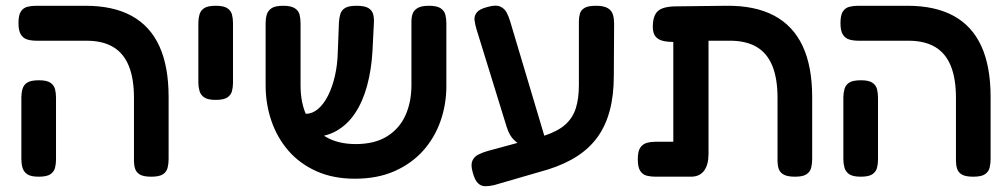

<svg xmlns="http://www.w3.org/2000/svg" viewBox="-20 -603 3490 665"><path d="M504 9Q477 9 464.5 1.5Q452 -6 448 -18.5Q444 -31 444 -45V-264Q444 -331 426 -375Q408 -419 371.5 -440.5Q335 -462 279 -462H106Q89 -462 75 -466Q61 -470 52.5 -483Q44 -496 44 -523Q44 -551 52.5 -563.5Q61 -576 75 -579.5Q89 -583 105 -583H276Q372 -583 436 -548Q500 -513 532 -443Q564 -373 564 -267V-52Q564 -36 560.5 -22Q557 -8 544.5 0.5Q532 9 504 9ZM114 9Q87 9 74.5 0.5Q62 -8 58 -22Q54 -36 54 -51V-266Q54 -281 58 -295Q62 -309 74.5 -317Q87 -325 115 -325Q142 -325 154.5 -316.5Q167 -308 170.5 -294.5Q174 -281 174 -265V-50Q174 -35 170.5 -21.5Q167 -8 154.5 0.5Q142 9 114 9Z M727 -257Q700 -257 687.5 -265.5Q675 -274 671 -288Q667 -302 667 -317V-524Q667 -539 671 -553Q675 -567 687.5 -575Q700 -583 728 -583Q755 -583 767.5 -574.5Q780 -566 783.5 -552.5Q787 -539 787 -523V-316Q787 -301 783.5 -287.5Q780 -274 767.5 -265.5Q755 -257 727 -257Z M1209 16Q1134 16 1076 -10Q1018 -36 979 -81Q940 -126 920 -184.5Q900 -243 900 -307V-523Q900 -539 904 -552.5Q908 -566 920.5 -574.5Q933 -583 961 -583Q988 -583 1001 -574.5Q1014 -566 1017.5 -552.5Q1021 -539 1021 -522V-307Q1021 -244 1043.5 -199Q1066 -154 1108.5 -129Q1151 -104 1212 -104Q1278 -104 1321 -131Q1364 -158 1384.5 -204Q1405 -250 1405 -308V-528Q1405 -543 1409 -555Q1413 -567 1426 -575Q1439 -583 1466 -583Q1493 -583 1506 -574.5Q1519 -566 1522.5 -552Q1526 -538 1526 -522V-305Q1526 -241 1505.5 -183Q1485 -125 1445 -80.5Q1405 -36 1346 -10Q1287 16 1209 16ZM1017 -128 1007 -209H1040Q1062 -209 1081.5 -225.5Q1101 -242 1116 -271.5Q1131 -301 1140 -340Q1149 -379 1150 -424L1154 -527Q1155 -542 1159 -555Q1163 -568 1175.5 -575.5Q1188 -583 1215 -583Q1243 -583 1256 -575Q1269 -567 1272.5 -553.5Q1276 -540 1275 -524L1270 -424Q1266 -359 1251 -304.5Q1236 -250 1209.5 -210.5Q1183 -171 1145 -149.5Q1107 -128 1056 -128Z M1692 38Q1675 42 1660.5 42Q1646 42 1635 31Q1624 20 1617 -7Q1610 -32 1616 -46Q1622 -60 1636.5 -67.5Q1651 -75 1669 -80L1868 -134Q1913 -149 1938.5 -172Q1964 -195 1974.5 -228.5Q1985 -262 1985 -308V-528Q1985 -543 1988.5 -555.5Q1992 -568 2004.5 -575.5Q2017 -583 2044 -583Q2072 -583 2085.5 -574.5Q2099 -566 2103 -552Q2107 -538 2107 -522L2106 -341Q2106 -273 2092 -220.5Q2078 -168 2050.5 -129.5Q2023 -91 1980.5 -63Q1938 -35 1878 -16ZM1794 -94Q1777 -103 1761 -117.5Q1745 -132 1735 -163L1630 -503Q1625 -520 1623.5 -534Q1622 -548 1631.5 -560Q1641 -572 1669 -579Q1697 -587 1712 -580.5Q1727 -574 1734.5 -560Q1742 -546 1747 -529L1870 -117Z M2251 9Q2234 9 2220 5.5Q2206 2 2197.5 -11Q2189 -24 2189 -51Q2189 -79 2197.5 -91.5Q2206 -104 2220 -108Q2234 -112 2250 -112H2312V-501L2378 -462Q2347 -459 2321.5 -458Q2296 -457 2278 -461Q2260 -465 2250.5 -476.5Q2241 -488 2241 -510Q2241 -549 2259 -565Q2277 -581 2324 -581L2496 -583Q2595 -584 2661 -549Q2727 -514 2760 -443.5Q2793 -373 2793 -267V-52Q2793 -36 2789.5 -22Q2786 -8 2773.5 0.5Q2761 9 2734 9Q2707 9 2694 1.5Q2681 -6 2677 -18.5Q2673 -31 2673 -45V-264Q2673 -331 2655 -375Q2637 -419 2600.5 -440.5Q2564 -462 2508 -462H2434V-70Q2434 -32 2418.5 -11.5Q2403 9 2373 9Z M3351 9Q3324 9 3311.5 1.5Q3299 -6 3295 -18.5Q3291 -31 3291 -45V-264Q3291 -331 3273 -375Q3255 -419 3218.5 -440.5Q3182 -462 3126 -462H2953Q2936 -462 2922 -466Q2908 -470 2899.5 -483Q2891 -496 2891 -523Q2891 -551 2899.5 -563.5Q2908 -576 2922 -579.5Q2936 -583 2952 -583H3123Q3219 -583 3283 -548Q3347 -513 3379 -443Q3411 -373 3411 -267V-52Q3411 -36 3407.5 -22Q3404 -8 3391.5 0.5Q3379 9 3351 9ZM2961 9Q2934 9 2921.5 0.5Q2909 -8 2905 -22Q2901 -36 2901 -51V-266Q2901 -281 2905 -295Q2909 -309 2921.5 -317Q2934 -325 2962 -325Q2989 -325 3001.5 -316.5Q3014 -308 3017.5 -294.5Q3021 -281 3021 -265V-50Q3021 -35 3017.5 -21.5Q3014 -8 3001.5 0.5Q2989 9 2961 9Z"/></svg>

Font: Fredoka Medium
Style: Regular
Weight: 500
Designer: Ben Nathan
Foundry: Milena B. Brandão, Ben Nathan
Version: Version 2.001